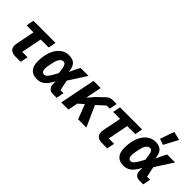

<svg xmlns="http://www.w3.org/2000/svg" viewBox="95 -1726 2649 2649"><g transform="rotate(45 1419.5 -401.5)"><path d="M352 0 374 -112H269L329 -413H485L507 -525H75L53 -413H189L135 -142C132 -127 131 -109 131 -99C131 -33 173 0 254 0Z M1075 -112H1016L984 -266L1150 -525H995L955 -447L923 -377H919C907 -489 860 -537 759 -537C618 -537 512 -397 512 -170C512 -48 573 12 674 12C756 12 817 -24 881 -148H884V-99C884 -36 921 0 979 0H1053ZM704 -103C675 -103 655 -122 655 -170C655 -194 656 -209 661 -235L675 -305C692 -388 729 -422 766 -422C795 -422 815 -399 825 -327L834 -263L798 -197C758 -123 730 -103 704 -103Z M1472 0H1633L1497 -304L1618 -413H1677L1700 -525H1630C1586 -525 1562 -517 1532 -489L1420 -382L1349 -299H1342L1388 -525H1248L1143 0H1283L1312 -145L1390 -214Z M2041 0 2063 -112H1958L2018 -413H2174L2196 -525H1764L1742 -413H1878L1824 -142C1821 -127 1820 -109 1820 -99C1820 -33 1862 0 1943 0Z M2659 -784 2534 -815 2461 -608 2550 -579ZM2764 -112H2705L2673 -266L2839 -525H2684L2644 -447L2612 -377H2608C2596 -489 2549 -537 2448 -537C2307 -537 2201 -397 2201 -170C2201 -48 2262 12 2363 12C2445 12 2506 -24 2570 -148H2573V-99C2573 -36 2610 0 2668 0H2742ZM2393 -103C2364 -103 2344 -122 2344 -170C2344 -194 2345 -209 2350 -235L2364 -305C2381 -388 2418 -422 2455 -422C2484 -422 2504 -399 2514 -327L2523 -263L2487 -197C2447 -123 2419 -103 2393 -103Z"/></g></svg>

Font: Braiins Sans
Style: Bold Italic
Weight: 700
Italic angle: -11.31°
Designer: Mike Abbink, Paul van der Laan, Pieter van Rosmalen, Jiri Chlebus, Lubos Buracinsky
Foundry: Bold Monday, Sudetype
Version: Version 1.000;hotconv 1.0.109;makeotfexe 2.5.65596